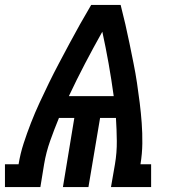

<svg xmlns="http://www.w3.org/2000/svg" viewBox="-62 -755 682 775"><path d="M-42 0V-92H13Q20 -135 33.5 -176.5Q47 -218 63 -259Q79 -300 97.5 -340Q116 -380 135.5 -420Q155 -460 176 -499.5Q197 -539 218 -578.5Q239 -618 261 -657Q283 -696 306 -735H425Q435 -696 444 -657Q453 -618 461 -578.5Q469 -539 477 -499.5Q485 -460 491 -420Q497 -380 502 -339.5Q507 -299 510 -258.5Q513 -218 512.5 -176Q512 -134 505 -92H548V0H386L402 -92Q410 -139 409.5 -186Q409 -233 406 -279H342L295 0H192L238 -279H176Q157 -233 140.5 -186.5Q124 -140 116 -92L101 0ZM216 -367H397Q388 -433 376.5 -498Q365 -563 351 -627Q315 -563 281 -498Q247 -433 216 -367Z"/></svg>

Font: Iosevka Curly Slab SmBdEx
Style: Italic
Weight: 600
Width: 7
Italic angle: -9°
Monospace: yes
Designer: Belleve Invis
Foundry: Belleve Invis
Version: Version 11.1.0; ttfautohint (v1.8.3)